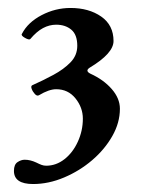

<svg xmlns="http://www.w3.org/2000/svg" viewBox="-20 -610 368 482"><path d="M63 -148Q15 -148 15 -181Q15 -197 24 -203Q33 -209 42 -209Q56 -209 71 -202Q79 -198 84.5 -196Q90 -194 96 -194Q121 -194 142 -210.5Q163 -227 175.5 -254.5Q188 -282 188 -312Q188 -340 169.5 -363Q151 -386 121 -386Q103 -386 78 -371Q73 -368 67.5 -374Q62 -380 59.5 -387Q57 -394 61 -396Q88 -408 114 -422Q140 -436 157 -453.5Q174 -471 174 -495Q174 -523 159 -535.5Q144 -548 121 -548Q104 -548 88 -539.5Q72 -531 56 -512Q53 -509 42.5 -515Q32 -521 35 -525Q50 -554 84.5 -572Q119 -590 157 -590Q203 -590 234 -568.5Q265 -547 265 -507Q265 -476 205 -440Q193 -432 207 -425Q240 -410 260.5 -386.5Q281 -363 281 -337Q281 -302 262 -268.5Q243 -235 211.5 -208Q180 -181 141 -164.5Q102 -148 63 -148Z"/></svg>

Font: Junicode SmExp
Style: Bold
Weight: 700
Width: 6
Designer: Peter S. Baker
Version: Version 2.205; ttfautohint (v1.8.4)